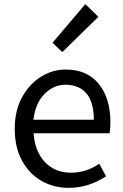

<svg xmlns="http://www.w3.org/2000/svg" viewBox="-20 -892 594 925"><path d="M311 13Q239 13 180 -20.5Q121 -54 86 -118Q51 -182 51 -271Q51 -359 86 -423Q121 -487 177 -522Q233 -557 296 -557Q400 -557 456 -487.5Q512 -418 512 -302Q512 -272 508 -250H142Q148 -162 196.5 -111Q245 -60 322 -60Q395 -60 458 -103L491 -43Q407 13 311 13ZM432 -315Q432 -480 297 -484Q239 -484 195 -440Q151 -396 141 -315ZM280 -641 233 -686 391 -872 454 -811Z"/></svg>

Font: Source Han Sans & Saira Hybrid
Style: Regular
Weight: 400
Designer: Ryoko NISHIZUKA 西塚涼子 (kana & ideographs); Paul D. Hunt (Latin, Greek & Cyrillic); Wenlong ZHANG 张文龙 (bopomofo); Sandoll 
Foundry: Adobe Systems Incorporated
Version: Version 1.00;August 2, 2021;FontCreator 13.0.0.2675 64-bit